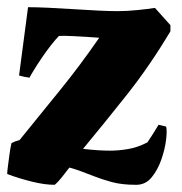

<svg xmlns="http://www.w3.org/2000/svg" viewBox="-31 -502 507 534"><path d="M348 12Q308 12 280.5 4.5Q253 -3 230 -12Q212 -19 196 -25Q180 -31 162 -36Q152 -23 141 -9Q130 5 121 12Q93 12 57 3Q21 -6 -11 -18Q-11 -24 -9 -39.5Q-7 -55 -4.5 -73.5Q-2 -92 1 -104Q10 -109 22 -112H23Q83 -186 137 -252.5Q191 -319 245 -397Q205 -400 173.5 -401.5Q142 -403 133 -402Q124 -393 111 -376.5Q98 -360 85.5 -341.5Q73 -323 63.5 -307.5Q54 -292 51 -286Q35 -288 22 -292L47 -482Q69 -482 102.5 -480.5Q136 -479 173.5 -476.5Q211 -474 243.5 -472.5Q276 -471 296 -471Q322 -471 351.5 -474Q381 -477 400 -480L443 -432V-415Q385 -318 321.5 -238Q258 -158 200 -88Q226 -85 243.5 -84Q261 -83 276 -83Q299 -83 325.5 -87.5Q352 -92 379 -106Q387 -118 395 -130.5Q403 -143 410 -155L431 -150Q434 -140 431 -114Q428 -88 418 -59Q408 -30 391 -9Q374 12 348 12Z"/></svg>

Font: Labrada Black
Style: Italic
Weight: 900
Italic angle: -7°
Designer: Mercedes Jáuregui
Foundry: Omnibus-Type Team
Version: Version 1.000; ttfautohint (v1.8.4.7-5d5b)